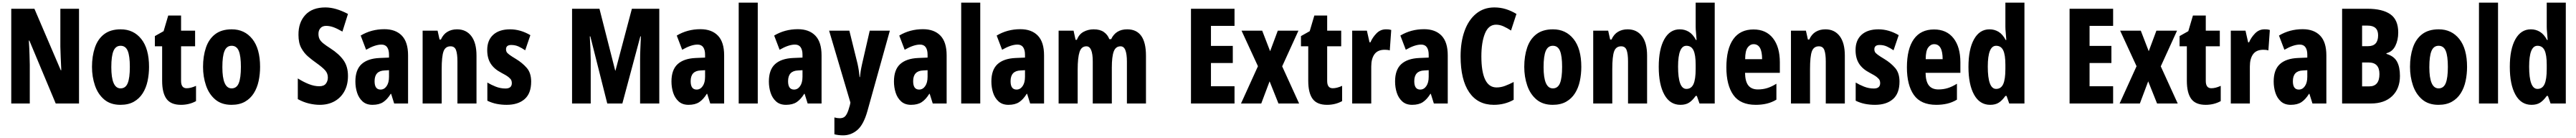

<svg xmlns="http://www.w3.org/2000/svg" viewBox="-20 -780 19460 1040"><path d="M577 0H401L202 -474H198Q202 -410 203 -367.5Q204 -325 205 -291V0H65V-714H240L439 -251H443Q440 -314 438.5 -353Q437 -392 436 -428V-714H577Z M1106 -276Q1106 -221 1095 -169.5Q1084 -118 1058.5 -77.5Q1033 -37 991.5 -13.5Q950 10 890 10Q815 10 767.5 -30Q720 -70 697.5 -135.5Q675 -201 675 -276Q675 -357 697 -421.5Q719 -486 767 -522.5Q815 -559 892 -559Q989 -559 1047.5 -486Q1106 -413 1106 -276ZM821 -274Q821 -114 891 -114Q929 -114 945 -153.5Q961 -193 961 -276Q961 -358 945 -396.5Q929 -435 891 -435Q854 -435 837.5 -396.5Q821 -358 821 -274Z M1390 -115Q1406 -115 1423.5 -119.5Q1441 -124 1461 -133V-18Q1410 10 1347 10Q1271 10 1238 -35Q1205 -80 1205 -171V-431H1150V-508L1216 -545L1251 -663H1348V-549H1454V-431H1348V-170Q1348 -115 1390 -115Z M1945 -276Q1945 -221 1934 -169.5Q1923 -118 1897.5 -77.5Q1872 -37 1830.5 -13.5Q1789 10 1729 10Q1654 10 1606.5 -30Q1559 -70 1536.5 -135.5Q1514 -201 1514 -276Q1514 -357 1536 -421.5Q1558 -486 1606 -522.5Q1654 -559 1731 -559Q1828 -559 1886.5 -486Q1945 -413 1945 -276ZM1660 -274Q1660 -114 1730 -114Q1768 -114 1784 -153.5Q1800 -193 1800 -276Q1800 -358 1784 -396.5Q1768 -435 1730 -435Q1693 -435 1676.5 -396.5Q1660 -358 1660 -274Z M2609 -208Q2609 -141 2582 -92Q2555 -43 2507 -16.5Q2459 10 2396 10Q2357 10 2314.5 0Q2272 -10 2230 -33V-189Q2271 -163 2312.5 -146.5Q2354 -130 2392 -130Q2427 -130 2442 -149.5Q2457 -169 2457 -196Q2457 -227 2436.5 -250Q2416 -273 2368 -307Q2338 -328 2307.5 -354Q2277 -380 2256 -418.5Q2235 -457 2235 -517Q2234 -610 2286.5 -667Q2339 -724 2438 -724Q2477 -724 2519 -712Q2561 -700 2609 -675L2567 -542Q2527 -565 2499 -575Q2471 -585 2444 -585Q2416 -585 2401 -568Q2386 -551 2386 -525Q2386 -502 2394 -486Q2402 -470 2421.5 -454Q2441 -438 2477 -415Q2541 -374 2575 -326.5Q2609 -279 2609 -208Z M2884 -560Q2969 -560 3016 -511.5Q3063 -463 3063 -363V0H2958L2935 -73H2932Q2906 -31 2875 -10.5Q2844 10 2794 10Q2748 10 2719.5 -15.5Q2691 -41 2678 -81Q2665 -121 2665 -166Q2665 -254 2711.5 -296.5Q2758 -339 2848 -343L2919 -346V-368Q2919 -404 2905 -424Q2891 -444 2862 -444Q2814 -444 2746 -405L2705 -512Q2785 -560 2884 -560ZM2885 -249Q2810 -246 2810 -168Q2810 -105 2855 -105Q2883 -105 2901 -131Q2919 -157 2919 -201V-251Z M3433 -559Q3502 -559 3541 -508Q3580 -457 3580 -361V0H3436V-317Q3436 -373 3425.5 -402Q3415 -431 3384 -431Q3345 -431 3331 -393Q3317 -355 3317 -259V0H3173V-549H3286L3301 -482H3311Q3329 -522 3360.5 -540.5Q3392 -559 3433 -559Z M3993 -165Q3993 -76 3943.5 -33Q3894 10 3808 10Q3769 10 3733 3Q3697 -4 3662 -21V-158Q3690 -141 3725.5 -127Q3761 -113 3799 -113Q3847 -113 3847 -154Q3847 -165 3843 -175Q3839 -185 3822.5 -198.5Q3806 -212 3767 -232Q3713 -260 3687 -301Q3661 -342 3661 -403Q3661 -477 3706.5 -518Q3752 -559 3834 -559Q3912 -559 3987 -515L3948 -401Q3923 -418 3898 -429.5Q3873 -441 3842 -441Q3803 -441 3803 -408Q3803 -397 3807.5 -388.5Q3812 -380 3828 -368Q3844 -356 3879 -335Q3927 -306 3960 -268Q3993 -230 3993 -165Z M4568 0 4440 -506H4436Q4439 -457 4441 -408Q4443 -359 4443 -327V0H4302V-714H4509L4628 -248H4630L4754 -714H4961V0H4816V-330Q4816 -366 4818 -413Q4820 -460 4822 -506H4818L4682 0Z M5272 -560Q5357 -560 5404 -511.5Q5451 -463 5451 -363V0H5346L5323 -73H5320Q5294 -31 5263 -10.5Q5232 10 5182 10Q5136 10 5107.5 -15.5Q5079 -41 5066 -81Q5053 -121 5053 -166Q5053 -254 5099.5 -296.5Q5146 -339 5236 -343L5307 -346V-368Q5307 -404 5293 -424Q5279 -444 5250 -444Q5202 -444 5134 -405L5093 -512Q5173 -560 5272 -560ZM5273 -249Q5198 -246 5198 -168Q5198 -105 5243 -105Q5271 -105 5289 -131Q5307 -157 5307 -201V-251Z M5705 0H5561V-760H5705Z M6008 -560Q6093 -560 6140 -511.5Q6187 -463 6187 -363V0H6082L6059 -73H6056Q6030 -31 5999 -10.5Q5968 10 5918 10Q5872 10 5843.5 -15.5Q5815 -41 5802 -81Q5789 -121 5789 -166Q5789 -254 5835.5 -296.5Q5882 -339 5972 -343L6043 -346V-368Q6043 -404 6029 -424Q6015 -444 5986 -444Q5938 -444 5870 -405L5829 -512Q5909 -560 6008 -560ZM6009 -249Q5934 -246 5934 -168Q5934 -105 5979 -105Q6007 -105 6025 -131Q6043 -157 6043 -201V-251Z M6244 -549H6397L6459 -299Q6471 -244 6474 -199H6477Q6479 -220 6482.5 -243Q6486 -266 6493 -297L6551 -549H6703L6534 55Q6505 159 6457.5 199.5Q6410 240 6350 240Q6332 240 6315.5 238Q6299 236 6284 232V105Q6304 111 6324 111Q6343 111 6356 103.5Q6369 96 6379.5 75Q6390 54 6401 13L6405 -7Z M6953 -560Q7038 -560 7085 -511.5Q7132 -463 7132 -363V0H7027L7004 -73H7001Q6975 -31 6944 -10.5Q6913 10 6863 10Q6817 10 6788.5 -15.5Q6760 -41 6747 -81Q6734 -121 6734 -166Q6734 -254 6780.5 -296.5Q6827 -339 6917 -343L6988 -346V-368Q6988 -404 6974 -424Q6960 -444 6931 -444Q6883 -444 6815 -405L6774 -512Q6854 -560 6953 -560ZM6954 -249Q6879 -246 6879 -168Q6879 -105 6924 -105Q6952 -105 6970 -131Q6988 -157 6988 -201V-251Z M7386 0H7242V-760H7386Z M7689 -560Q7774 -560 7821 -511.5Q7868 -463 7868 -363V0H7763L7740 -73H7737Q7711 -31 7680 -10.5Q7649 10 7599 10Q7553 10 7524.5 -15.5Q7496 -41 7483 -81Q7470 -121 7470 -166Q7470 -254 7516.5 -296.5Q7563 -339 7653 -343L7724 -346V-368Q7724 -404 7710 -424Q7696 -444 7667 -444Q7619 -444 7551 -405L7510 -512Q7590 -560 7689 -560ZM7690 -249Q7615 -246 7615 -168Q7615 -105 7660 -105Q7688 -105 7706 -131Q7724 -157 7724 -201V-251Z M8496 -559Q8638 -559 8638 -360V0H8494V-315Q8494 -372 8482.5 -401.5Q8471 -431 8446 -431Q8409 -431 8394.5 -392Q8380 -353 8380 -271V0H8236V-316Q8236 -431 8188 -431Q8150 -431 8136 -388Q8122 -345 8122 -255V0H7978V-549H8091L8106 -480H8116Q8132 -522 8167 -540.5Q8202 -559 8243 -559Q8291 -559 8320 -538.5Q8349 -518 8361 -485H8375Q8410 -559 8496 -559Z M9307 0H8978V-714H9307V-585H9129V-434H9294V-305H9129V-130H9307Z M9484 -281 9360 -549H9516L9576 -394L9634 -549H9790L9667 -280L9795 0H9639L9572 -167L9509 0H9356Z M10049 -115Q10065 -115 10082.5 -119.5Q10100 -124 10120 -133V-18Q10069 10 10006 10Q9930 10 9897 -35Q9864 -80 9864 -171V-431H9809V-508L9875 -545L9910 -663H10007V-549H10113V-431H10007V-170Q10007 -115 10049 -115Z M10451 -559Q10459 -559 10468 -558.5Q10477 -558 10491 -554L10480 -400Q10472 -403 10461.5 -404Q10451 -405 10442 -405Q10389 -405 10364.5 -371.5Q10340 -338 10340 -279V0H10196V-549H10307L10327 -461H10334Q10349 -497 10379 -528Q10409 -559 10451 -559Z M10739 -560Q10824 -560 10871 -511.5Q10918 -463 10918 -363V0H10813L10790 -73H10787Q10761 -31 10730 -10.5Q10699 10 10649 10Q10603 10 10574.5 -15.5Q10546 -41 10533 -81Q10520 -121 10520 -166Q10520 -254 10566.5 -296.5Q10613 -339 10703 -343L10774 -346V-368Q10774 -404 10760 -424Q10746 -444 10717 -444Q10669 -444 10601 -405L10560 -512Q10640 -560 10739 -560ZM10740 -249Q10665 -246 10665 -168Q10665 -105 10710 -105Q10738 -105 10756 -131Q10774 -157 10774 -201V-251Z M11283 -594Q11226 -594 11199 -527.5Q11172 -461 11172 -355Q11172 -240 11200.5 -180.5Q11229 -121 11287 -121Q11319 -121 11350 -132.5Q11381 -144 11416 -162V-28Q11349 10 11266 10Q11145 10 11080 -84.5Q11015 -179 11015 -356Q11015 -464 11045 -547Q11075 -630 11132.5 -677Q11190 -724 11270 -724Q11315 -724 11356 -711.5Q11397 -699 11437 -675L11396 -550Q11367 -569 11339 -581.5Q11311 -594 11283 -594Z M11927 -276Q11927 -221 11916 -169.5Q11905 -118 11879.5 -77.5Q11854 -37 11812.5 -13.5Q11771 10 11711 10Q11636 10 11588.5 -30Q11541 -70 11518.5 -135.5Q11496 -201 11496 -276Q11496 -357 11518 -421.5Q11540 -486 11588 -522.5Q11636 -559 11713 -559Q11810 -559 11868.5 -486Q11927 -413 11927 -276ZM11642 -274Q11642 -114 11712 -114Q11750 -114 11766 -153.5Q11782 -193 11782 -276Q11782 -358 11766 -396.5Q11750 -435 11712 -435Q11675 -435 11658.5 -396.5Q11642 -358 11642 -274Z M12277 -559Q12346 -559 12385 -508Q12424 -457 12424 -361V0H12280V-317Q12280 -373 12269.5 -402Q12259 -431 12228 -431Q12189 -431 12175 -393Q12161 -355 12161 -259V0H12017V-549H12130L12145 -482H12155Q12173 -522 12204.5 -540.5Q12236 -559 12277 -559Z M12676 10Q12597 10 12554.5 -66.5Q12512 -143 12512 -276Q12512 -409 12554 -484Q12596 -559 12671 -559Q12709 -559 12740 -540Q12771 -521 12793 -479H12798Q12796 -512 12793.5 -535.5Q12791 -559 12791 -578V-760H12935V0H12820L12800 -57H12791Q12766 -22 12740.5 -6Q12715 10 12676 10ZM12721 -110Q12758 -110 12774.5 -146Q12791 -182 12791 -260V-292Q12791 -367 12774.5 -401Q12758 -435 12721 -435Q12658 -435 12658 -278Q12658 -110 12721 -110Z M13228 -558Q13323 -558 13375 -492Q13427 -426 13427 -310V-231H13164Q13165 -166 13189 -136Q13213 -106 13261 -106Q13298 -106 13331 -116Q13364 -126 13401 -149V-29Q13366 -8 13327.5 1Q13289 10 13245 10Q13128 10 13075.5 -64.5Q13023 -139 13023 -272Q13023 -411 13075 -484.5Q13127 -558 13228 -558ZM13229 -447Q13202 -447 13183.5 -421.5Q13165 -396 13165 -334H13293Q13293 -447 13229 -447Z M13771 -559Q13840 -559 13879 -508Q13918 -457 13918 -361V0H13774V-317Q13774 -373 13763.5 -402Q13753 -431 13722 -431Q13683 -431 13669 -393Q13655 -355 13655 -259V0H13511V-549H13624L13639 -482H13649Q13667 -522 13698.5 -540.5Q13730 -559 13771 -559Z M14331 -165Q14331 -76 14281.5 -33Q14232 10 14146 10Q14107 10 14071 3Q14035 -4 14000 -21V-158Q14028 -141 14063.5 -127Q14099 -113 14137 -113Q14185 -113 14185 -154Q14185 -165 14181 -175Q14177 -185 14160.5 -198.5Q14144 -212 14105 -232Q14051 -260 14025 -301Q13999 -342 13999 -403Q13999 -477 14044.5 -518Q14090 -559 14172 -559Q14250 -559 14325 -515L14286 -401Q14261 -418 14236 -429.5Q14211 -441 14180 -441Q14141 -441 14141 -408Q14141 -397 14145.5 -388.5Q14150 -380 14166 -368Q14182 -356 14217 -335Q14265 -306 14298 -268Q14331 -230 14331 -165Z M14592 -558Q14687 -558 14739 -492Q14791 -426 14791 -310V-231H14528Q14529 -166 14553 -136Q14577 -106 14625 -106Q14662 -106 14695 -116Q14728 -126 14765 -149V-29Q14730 -8 14691.5 1Q14653 10 14609 10Q14492 10 14439.5 -64.5Q14387 -139 14387 -272Q14387 -411 14439 -484.5Q14491 -558 14592 -558ZM14593 -447Q14566 -447 14547.5 -421.5Q14529 -396 14529 -334H14657Q14657 -447 14593 -447Z M15016 10Q14937 10 14894.5 -66.5Q14852 -143 14852 -276Q14852 -409 14894 -484Q14936 -559 15011 -559Q15049 -559 15080 -540Q15111 -521 15133 -479H15138Q15136 -512 15133.5 -535.5Q15131 -559 15131 -578V-760H15275V0H15160L15140 -57H15131Q15106 -22 15080.5 -6Q15055 10 15016 10ZM15061 -110Q15098 -110 15114.5 -146Q15131 -182 15131 -260V-292Q15131 -367 15114.5 -401Q15098 -435 15061 -435Q14998 -435 14998 -278Q14998 -110 15061 -110Z M15945 0H15616V-714H15945V-585H15767V-434H15932V-305H15767V-130H15945Z M16122 -281 15998 -549H16154L16214 -394L16272 -549H16428L16305 -280L16433 0H16277L16210 -167L16147 0H15994Z M16687 -115Q16703 -115 16720.5 -119.5Q16738 -124 16758 -133V-18Q16707 10 16644 10Q16568 10 16535 -35Q16502 -80 16502 -171V-431H16447V-508L16513 -545L16548 -663H16645V-549H16751V-431H16645V-170Q16645 -115 16687 -115Z M17089 -559Q17097 -559 17106 -558.5Q17115 -558 17129 -554L17118 -400Q17110 -403 17099.5 -404Q17089 -405 17080 -405Q17027 -405 17002.5 -371.5Q16978 -338 16978 -279V0H16834V-549H16945L16965 -461H16972Q16987 -497 17017 -528Q17047 -559 17089 -559Z M17377 -560Q17462 -560 17509 -511.5Q17556 -463 17556 -363V0H17451L17428 -73H17425Q17399 -31 17368 -10.5Q17337 10 17287 10Q17241 10 17212.5 -15.5Q17184 -41 17171 -81Q17158 -121 17158 -166Q17158 -254 17204.5 -296.5Q17251 -339 17341 -343L17412 -346V-368Q17412 -404 17398 -424Q17384 -444 17355 -444Q17307 -444 17239 -405L17198 -512Q17278 -560 17377 -560ZM17378 -249Q17303 -246 17303 -168Q17303 -105 17348 -105Q17376 -105 17394 -131Q17412 -157 17412 -201V-251Z M17866 -714Q17980 -714 18039.5 -672.5Q18099 -631 18099 -535Q18099 -478 18077 -434Q18055 -390 18010 -379V-374Q18067 -357 18089.5 -316Q18112 -275 18112 -208Q18112 -112 18053.5 -56Q17995 0 17892 0H17675V-714ZM17871 -432Q17947 -432 17947 -514Q17947 -587 17868 -587H17826V-432ZM17826 -309V-129H17880Q17957 -129 17957 -222Q17957 -309 17876 -309Z M18619 -276Q18619 -221 18608 -169.5Q18597 -118 18571.5 -77.5Q18546 -37 18504.5 -13.5Q18463 10 18403 10Q18328 10 18280.5 -30Q18233 -70 18210.5 -135.5Q18188 -201 18188 -276Q18188 -357 18210 -421.5Q18232 -486 18280 -522.5Q18328 -559 18405 -559Q18502 -559 18560.5 -486Q18619 -413 18619 -276ZM18334 -274Q18334 -114 18404 -114Q18442 -114 18458 -153.5Q18474 -193 18474 -276Q18474 -358 18458 -396.5Q18442 -435 18404 -435Q18367 -435 18350.5 -396.5Q18334 -358 18334 -274Z M18853 0H18709V-760H18853Z M19106 10Q19027 10 18984.5 -66.5Q18942 -143 18942 -276Q18942 -409 18984 -484Q19026 -559 19101 -559Q19139 -559 19170 -540Q19201 -521 19223 -479H19228Q19226 -512 19223.5 -535.5Q19221 -559 19221 -578V-760H19365V0H19250L19230 -57H19221Q19196 -22 19170.5 -6Q19145 10 19106 10ZM19151 -110Q19188 -110 19204.5 -146Q19221 -182 19221 -260V-292Q19221 -367 19204.5 -401Q19188 -435 19151 -435Q19088 -435 19088 -278Q19088 -110 19151 -110Z"/></svg>

Font: Noto Sans Malayalam ExtraCondensed ExtraBold
Style: Regular
Weight: 800
Width: 2
Designer: Jelle Bosma - Monotype Design Team
Foundry: Monotype Imaging Inc.
Version: Version 2.104; ttfautohint (v1.8.4.7-5d5b)